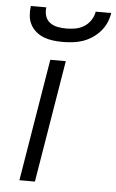

<svg xmlns="http://www.w3.org/2000/svg" viewBox="-53 -777 493 814"><g transform="rotate(5 193.5 -370.0)"><path d="M61 0 147 -520H213L127 0ZM193 -600Q172 -600 151.5 -602.5Q131 -605 112.5 -612Q94 -619 79 -631.5Q64 -644 55 -661Q46 -678 44 -698.5Q42 -719 45 -740H111Q108 -721 113.5 -703.5Q119 -686 133 -675.5Q147 -665 165.5 -661.5Q184 -658 203 -658Q222 -658 241.5 -661.5Q261 -665 278 -675.5Q295 -686 306.5 -703.5Q318 -721 321 -740H387Q384 -719 375 -698.5Q366 -678 351 -661Q336 -644 317 -631.5Q298 -619 277.5 -612Q257 -605 235.5 -602.5Q214 -600 193 -600Z"/></g></svg>

Font: Iosevka Aile Light Oblique
Style: Regular
Weight: 300
Italic angle: -9°
Designer: Belleve Invis
Foundry: Belleve Invis
Version: Version 31.1.0; ttfautohint (v1.8.4)